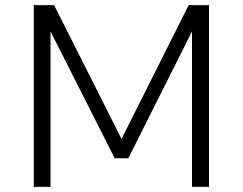

<svg xmlns="http://www.w3.org/2000/svg" viewBox="-20 -725 941 745"><path d="M111 0V-705H190L455 -179H448L712 -705H791V0H725V-613H730L478 -111H425L171 -613H176V0Z"/></svg>

Font: Nunito Sans 8pt Light
Style: Regular
Weight: 300
Version: Version 3.101;gftools[0.9.27]